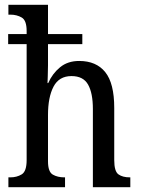

<svg xmlns="http://www.w3.org/2000/svg" viewBox="-20 -780 587 800"><path d="M15 0V-41H23Q50 -41 70.5 -53.5Q91 -66 91 -113V-596H14V-638H91V-651Q91 -695 70.5 -707Q50 -719 23 -719H15V-760H180V-638H323V-596H180V-508Q180 -485 179 -462Q178 -439 178 -434H181Q198 -473 230 -499.5Q262 -526 310 -526Q381 -526 418.5 -479.5Q456 -433 456 -330V-113Q456 -66 473.5 -53.5Q491 -41 521 -41H523V0H367V-326Q367 -392 347 -427.5Q327 -463 278 -463Q226 -463 203 -419Q180 -375 180 -301V-108Q180 -64 200 -52.5Q220 -41 248 -41H251V0Z"/></svg>

Font: Noto Serif Armenian Condensed
Style: Regular
Weight: 400
Width: 3
Designer: Monotype Design Team
Foundry: Monotype Imaging Inc.
Version: Version 2.008; ttfautohint (v1.8.4.7-5d5b)